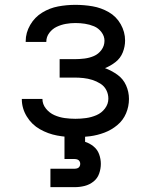

<svg xmlns="http://www.w3.org/2000/svg" viewBox="-20 -558 616 792"><path d="M291 8Q321 8 351.5 4Q382 0 411 -11Q440 -22 464 -42Q488 -62 500 -90.5Q512 -119 512 -150Q512 -179 500 -206Q488 -233 464 -250Q440 -267 413 -277Q436 -286 456.5 -302Q477 -318 486.5 -342Q496 -366 496 -391Q496 -426 478 -458Q460 -490 428.5 -508Q397 -526 362 -532Q327 -538 291 -538Q255 -538 220 -531.5Q185 -525 154 -506Q123 -487 104.5 -455Q86 -423 86 -388V-385H171V-386Q171 -406 183.5 -422.5Q196 -439 214 -447.5Q232 -456 251.5 -459.5Q271 -463 291 -463Q311 -463 330.5 -460Q350 -457 368 -449.5Q386 -442 398.5 -425.5Q411 -409 411 -390Q411 -369 398.5 -352Q386 -335 367.5 -327Q349 -319 328.5 -316.5Q308 -314 288 -314H226V-238H288Q306 -238 324.5 -236Q343 -234 360.5 -228.5Q378 -223 394 -213Q410 -203 418.5 -186.5Q427 -170 427 -151Q427 -129 413 -110.5Q399 -92 378 -83Q357 -74 335 -71Q313 -68 291 -68Q269 -68 247 -71Q225 -74 204.5 -83Q184 -92 169.5 -110Q155 -128 155 -150H70V-149Q70 -111 90.5 -77.5Q111 -44 144.5 -25Q178 -6 215.5 1Q253 8 291 8ZM188 214H288Q309 214 329 209Q349 204 365.5 191Q382 178 389 158Q396 138 396 118Q396 98 389 78.5Q382 59 366 46Q350 33 331 27V0H246V98H288Q294 98 299.5 100Q305 102 308 107Q311 112 311 118Q311 124 308 129Q305 134 299.5 136Q294 138 288 138H188Z"/></svg>

Font: Iosevka Sparkle
Style: Regular
Weight: 400
Designer: Belleve Invis
Foundry: Belleve Invis
Version: Version 4.5.0; ttfautohint (v1.8.3)